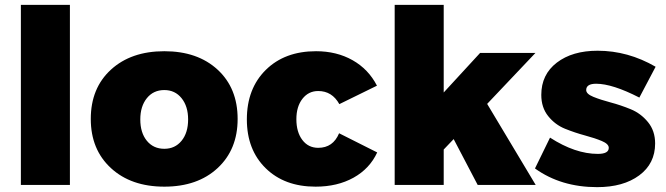

<svg xmlns="http://www.w3.org/2000/svg" viewBox="-20 -762 2745 791"><path d="M66 0V-742H268V0Z M354 -272Q354 -399 437 -475Q520 -551 657 -551Q794 -551 876.5 -475Q959 -399 959 -272Q959 -146 876.5 -69.5Q794 7 657 7Q520 7 437 -69.5Q354 -146 354 -272ZM558 -270Q558 -215 585 -182Q612 -149 657 -149Q701 -149 728 -182Q755 -215 755 -270Q755 -324 728 -357.5Q701 -391 657 -391Q612 -391 585 -357.5Q558 -324 558 -270Z M997 -270Q997 -397 1075 -474Q1153 -551 1282 -551Q1367 -551 1432.5 -514Q1498 -477 1533 -409L1378 -333Q1348 -387 1291 -387Q1251 -387 1226 -355Q1201 -323 1201 -271Q1201 -218 1225.5 -185.5Q1250 -153 1291 -153Q1352 -153 1377 -213L1534 -134Q1503 -67 1436.5 -30Q1370 7 1280 7Q1152 7 1074.5 -69Q997 -145 997 -270Z M1606 0V-742H1808V-381L1958 -544H2186L1987 -334L2187 0H1948L1849 -189L1808 -146V0Z M2184 -68 2246 -195Q2350 -128 2443 -128Q2488 -128 2488 -153Q2488 -169 2459.5 -181Q2431 -193 2390 -204Q2349 -215 2308 -231.5Q2267 -248 2238.5 -283.5Q2210 -319 2210 -371Q2210 -455 2274 -504Q2338 -553 2442 -553Q2567 -553 2681 -487L2614 -360Q2503 -417 2436 -417Q2395 -417 2395 -391Q2395 -375 2424.5 -363Q2454 -351 2495.5 -340Q2537 -329 2578.5 -312Q2620 -295 2649.5 -259Q2679 -223 2679 -171Q2679 -88 2613.5 -39.5Q2548 9 2440 9Q2291 9 2184 -68Z"/></svg>

Font: Trueno
Style: ExBd
Weight: 800
Designer: Julieta Ulanovsky
Foundry: Julieta Ulanovsky
Version: Version 3.001b